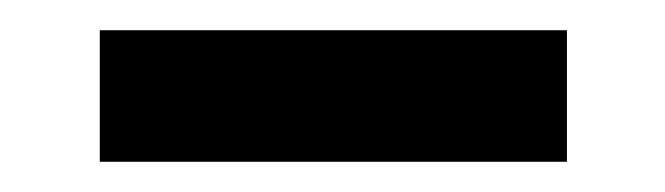

<svg xmlns="http://www.w3.org/2000/svg" viewBox="-20 -704 440 127"><path d="M46 -684H355V-597H46Z"/></svg>

Font: LT Museum
Style: Bold
Weight: 700
Designer: Daniel Lyons
Foundry: LyonsType
Version: Version 1.010